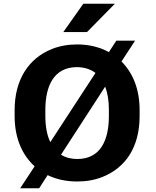

<svg xmlns="http://www.w3.org/2000/svg" viewBox="-20 -958 830 1024"><path d="M627.8 -630 700.4 -741H600.3L560.7 -680C516.2 -704.5 459.6 -721 391.3 -721C342.2 -721 297.2 -712.8 256.5 -696.5C132.8 -646.9 58 -533.2 58 -371V-339C58 -220.7 98.9 -130.8 164.7 -71L87.7 46H188.9L234 -24C280.9 -1.3 333.7 10 392.4 10C441.5 10 486.5 1.8 527.1 -14.5C651.6 -64.4 724.6 -175.6 724.6 -339V-371C724.6 -484 687.9 -570.2 627.8 -630ZM391.3 -600C430.2 -599.3 462.8 -589 489.2 -569L248.3 -200C230.7 -236.7 221.9 -283 221.9 -339V-372C221.9 -497.5 265.7 -600 391.3 -600ZM392.4 -110C358.7 -110 329.7 -117.7 305.5 -133L540.9 -496C554.1 -462 560.7 -420.7 560.7 -372V-339C560.7 -213.7 517.9 -110 392.4 -110ZM424.3 -938 317.6 -787H444.1L592.6 -938Z"/></svg>

Font: Asimov
Style: Wid
Weight: 500
Designer: Google
Version: Version 2.000980; 2014